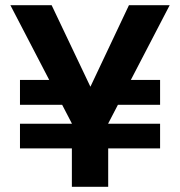

<svg xmlns="http://www.w3.org/2000/svg" viewBox="-20 -720 694 740"><path d="M57 -148V-243H597V-148ZM284 -316H57V-412H281ZM401 -316 405 -412H597V-316ZM257 0V-244L20 -700H179L344 -353H313L477 -700H634L397 -244V0Z"/></svg>

Font: DM Sans 18pt ExtraBold
Style: Regular
Weight: 800
Designer: Colophon Foundry, Jonny Pinhorn
Foundry: Colophon Foundry
Version: Version 4.004;gftools[0.9.30]